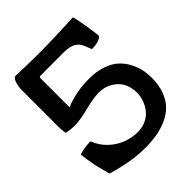

<svg xmlns="http://www.w3.org/2000/svg" viewBox="-207 -861 1001 1001"><g transform="rotate(-45 293.0 -360.5)"><path d="M154.3 -416Q232.9 -449.7 333 -449.7Q386.7 -449.7 429 -434.8Q471.2 -419.9 496.3 -396.7Q521.5 -373.5 537.8 -342.3Q554.2 -311 560.3 -281.7Q566.4 -252.4 566.4 -222.2Q566.4 -168.9 551.3 -127.9Q536.1 -86.9 510.5 -60.5Q484.9 -34.2 447.8 -17.3Q410.6 -0.5 370.4 6.3Q330.1 13.2 282.2 13.2Q181.6 13.2 57.6 -24.4L55.7 -30.3Q54.7 -34.2 50.3 -51Q45.9 -67.9 43.9 -75.4Q42 -83 37.8 -100.1Q33.7 -117.2 31.5 -130.1Q29.3 -143.1 26.4 -161.6Q23.4 -180.2 21.5 -198.7Q21.5 -202.6 50.8 -208Q80.1 -213.4 97.7 -213.4Q106.9 -213.4 106.9 -211.4Q123.5 -167.5 157.5 -135.5Q191.4 -103.5 231.9 -88.1Q272.5 -72.8 314.9 -72.8Q348.1 -72.8 375.7 -85.7Q403.3 -98.6 420.7 -120.1Q438 -141.6 447.5 -168Q457 -194.3 457 -222.2Q457 -259.3 441.9 -290.3Q426.8 -321.3 393.1 -342Q359.4 -362.8 313 -362.8Q279.3 -362.8 211.7 -345.9Q144 -329.1 108.4 -329.1Q78.1 -329.1 47.9 -335.4Q41.5 -336.9 41.5 -395V-653.3Q41.5 -677.7 47.9 -700.7Q54.2 -723.6 67.4 -731.4Q150.4 -727.5 249.5 -727.5Q296.4 -727.5 348.1 -729.2Q399.9 -731 442.9 -732.9Q485.8 -734.9 497.6 -735.4Q502.4 -729.5 514.2 -658.2Q525.9 -586.9 525.9 -572.8Q525.9 -571.3 523.7 -568.4Q521.5 -565.4 515.9 -561.8Q510.3 -558.1 502.2 -555.2Q494.1 -552.2 480.7 -550Q467.3 -547.9 451.2 -547.9Q448.7 -554.2 444.3 -565.4Q439.9 -576.7 437.5 -582.5Q435.1 -588.4 430.2 -597.7Q425.3 -606.9 420.4 -612.1Q415.5 -617.2 407 -623.3Q398.4 -629.4 388.4 -632.6Q378.4 -635.7 364 -637.9Q349.6 -640.1 332 -640.1Q294.9 -640.1 256.3 -639.9Q217.8 -639.6 161.1 -639.6Q154.3 -639.6 154.3 -627.9Z"/></g></svg>

Font: Coustard
Style: Regular
Weight: 400
Foundry: vernon adams
Version: Version 1.000